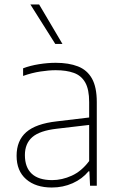

<svg xmlns="http://www.w3.org/2000/svg" viewBox="-20 -828 530 856"><path d="M211 8Q139 8 96.5 -29Q54 -66 54 -133.5Q54 -201 97 -238.8Q140 -276.5 233.5 -287L397 -306.5L398.5 -273.5L232.5 -254Q157.5 -245.5 124.2 -216.8Q91 -188 91 -136.5Q91 -82 121.5 -53.5Q152 -25 212.5 -25Q256.5 -25 300 -44.8Q343.5 -64.5 377.5 -110V-373Q377.5 -429.5 360 -460.2Q342.5 -491 309.2 -503Q276 -515 228.5 -515Q198 -515 160.2 -509.2Q122.5 -503.5 83 -489.5V-523.5Q114.5 -535.5 153.8 -541.8Q193 -548 228.5 -548Q286.5 -548 327.5 -532Q368.5 -516 390 -477.8Q411.5 -439.5 411.5 -373V0H381.5L378.5 -64H374.5Q347 -30.5 304 -11.2Q261 8 211 8ZM226.5 -632 115.5 -808H154.5L258.5 -632Z"/></svg>

Font: Encode Sans Condensed Thin Thin
Style: Regular
Weight: 250
Version: Version 3.002